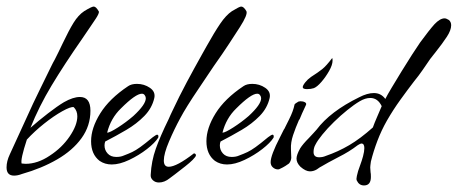

<svg xmlns="http://www.w3.org/2000/svg" viewBox="-23 -491 1397 586"><path d="M20 45Q-3 45 -3 20Q-3 1 7 -20L78 -175Q86 -192 100 -220.5Q114 -249 134 -290Q136 -294 138.5 -299Q141 -304 144 -309Q150 -320 156 -333L168 -358Q187 -398 201.5 -421.5Q216 -445 234 -457Q257 -471 263 -471Q270 -471 278 -457Q278 -456 278.5 -456Q279 -456 279 -455Q279 -449 270 -435Q264 -426 253.5 -410.5Q243 -395 228 -373Q173 -294 134.5 -230Q96 -166 70 -101Q95 -123 123.5 -145Q152 -167 172 -179Q200 -195 221 -195Q253 -195 253 -153Q253 -107 226 -69.5Q199 -32 151.5 -4.5Q104 23 44 40Q31 45 20 45ZM55 9Q92 9 129 -16Q166 -40 189.5 -74.5Q213 -109 213 -136Q213 -153 202 -164Q193 -166 167 -151.5Q141 -137 111.5 -113.5Q82 -90 59 -65Q39 -4 43 8Z M318 11Q297 11 281 0Q255 -20 255 -60Q255 -100 283 -145Q311 -190 368 -228Q378 -235 395 -235Q417 -235 434.5 -223Q452 -211 448 -192Q441 -161 417.5 -137Q394 -113 362.5 -94.5Q331 -76 298 -59Q297 -56 296.5 -53Q296 -50 296 -47Q296 -33 305.5 -22.5Q315 -12 332 -12Q345 -12 354 -16Q370 -22 380.5 -27Q391 -32 405 -42Q419 -52 443 -72Q454 -80 456 -80Q462 -80 460 -71Q450 -55 425.5 -36Q401 -17 371.5 -3Q342 11 318 11ZM304 -86Q312 -86 337 -102Q362 -118 384 -137Q422 -172 422 -191Q422 -196 419 -200Q416 -205 410 -205Q391 -205 346 -160Q315 -130 304 -86Z M462 66Q451 66 443.5 59Q436 52 437 42Q439 1 452.5 -37Q466 -75 492 -128Q495 -135 497.5 -140.5Q500 -146 502 -150Q524 -197 547 -240Q570 -283 593 -324L607 -349Q631 -392 649 -418.5Q667 -445 685 -457Q708 -471 713 -471Q721 -471 729 -457Q734 -447 709 -408Q696 -388 676.5 -358Q657 -328 630 -290Q625 -283 613.5 -265.5Q602 -248 583 -220Q564 -192 550 -169.5Q536 -147 527 -130Q509 -97 493 -59.5Q477 -22 477 -1Q477 18 492 18Q516 18 569 -23Q575 -22 575 -17Q575 -13 565 -3Q556 6 542.5 16.5Q529 27 511 41L495 53Q479 66 462 66Z M670 11Q649 11 633 0Q607 -20 607 -60Q607 -100 635 -145Q663 -190 720 -228Q730 -235 747 -235Q769 -235 786.5 -223Q804 -211 800 -192Q793 -161 769.5 -137Q746 -113 714.5 -94.5Q683 -76 650 -59Q649 -56 648.5 -53Q648 -50 648 -47Q648 -33 657.5 -22.5Q667 -12 684 -12Q697 -12 706 -16Q722 -22 732.5 -27Q743 -32 757 -42Q771 -52 795 -72Q806 -80 808 -80Q814 -80 812 -71Q802 -55 777.5 -36Q753 -17 723.5 -3Q694 11 670 11ZM656 -86Q664 -86 689 -102Q714 -118 736 -137Q774 -172 774 -191Q774 -196 771 -200Q768 -205 762 -205Q743 -205 698 -160Q667 -130 656 -86Z M914 -219Q901 -219 901 -225Q901 -230 908.5 -239.5Q916 -249 926 -256Q948 -270 960.5 -280Q973 -290 991 -314Q992 -312 992 -306Q992 -293 981.5 -274.5Q971 -256 958 -241Q945 -226 935 -222Q926 -219 914 -219ZM825 26Q817 26 810 20Q803 14 803 4Q803 -17 832 -73L843 -95Q845 -97 848.5 -105Q852 -113 859 -126Q866 -140 870 -151Q874 -162 876 -172Q876 -173 880 -176Q884 -179 888 -181L894 -182Q902 -182 907.5 -179Q913 -176 911 -171Q904 -156 899 -145Q894 -134 891 -126H890Q879 -101 871.5 -78.5Q864 -56 865 -36L866 -9Q865 1 859 8Q855 11 848 15.5Q841 20 830 25Q829 26 825 26Z M1088 75Q1073 75 1066 60Q1065 59 1065 54Q1065 49 1070 31Q1072 26 1073.5 21Q1075 16 1077 11Q1079 6 1081 -0.5Q1083 -7 1085 -14Q1089 -29 1089 -39Q1089 -53 1080 -53Q1077 -53 1069 -48Q1056 -38 1041.5 -29Q1027 -20 1011 -12L979 5L958 17Q955 18 944 26Q934 32 923 32Q910 32 894 18Q882 6 882 -7Q882 -18 893 -38Q901 -51 920 -70Q928 -78 933.5 -84.5Q939 -91 943 -95Q985 -151 1073 -194Q1098 -207 1118 -207Q1140 -207 1153 -189Q1159 -201 1172.5 -223.5Q1186 -246 1202.5 -273Q1219 -300 1234.5 -324Q1250 -348 1259 -361Q1286 -398 1303 -417Q1320 -435 1334 -435Q1339 -435 1347 -430Q1354 -424 1354 -414Q1354 -399 1341 -379Q1328 -359 1305 -330Q1303 -327 1299 -322.5Q1295 -318 1290 -311Q1279 -295 1267 -277.5Q1255 -260 1241 -243Q1221 -217 1199 -186.5Q1177 -156 1158 -123Q1141 -93 1129 -61.5Q1117 -30 1109 2Q1108 9 1107.5 13.5Q1107 18 1107 20L1108 35Q1109 38 1109 49Q1109 75 1088 75ZM951 -11Q962 -11 971 -15Q1009 -28 1043 -48Q1077 -68 1115 -102Q1120 -116 1127 -132Q1134 -148 1142 -167Q1130 -192 1107 -192Q1092 -192 1075 -182Q1058 -172 1037 -155Q1017 -139 996.5 -119Q976 -99 961 -80.5Q946 -62 940 -50Q934 -40 934 -27Q934 -11 951 -11Z"/></svg>

Font: Allison
Style: Regular
Weight: 400
Designer: Robert E. Leuschke
Foundry: Robert E. Leuschke
Version: Version 1.010; ttfautohint (v1.8.3)